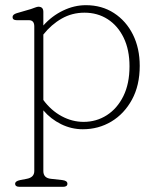

<svg xmlns="http://www.w3.org/2000/svg" viewBox="-20 -489 612 742"><path d="M147.5 -443V-390.5Q180.5 -427.5 223.8 -448.2Q267 -469 312 -469Q373.5 -469 420.5 -438.5Q467.5 -408 493.8 -355.2Q520 -302.5 520 -234.5Q520 -159 490 -104Q460 -49 410.2 -19.2Q360.5 10.5 300 10.5Q256 10.5 216 -9.2Q176 -29 147.5 -62.5V172Q147.5 199 176.5 202L221.5 207Q240.5 209.5 240.5 221Q240.5 233 223.5 233H55.5Q38.5 233 38.5 221Q38.5 211 57.5 207L83.5 202Q112.5 196.5 112.5 172V-387Q112.5 -411 91.5 -411H44.5Q28.5 -411 28.5 -423Q28.5 -433 44.5 -438L99.5 -454Q107 -456.5 115.5 -459.8Q124 -463 128.5 -463Q147.5 -463 147.5 -443ZM306.5 -440Q258.5 -440 218.5 -417.2Q178.5 -394.5 147.5 -355.5V-102.5Q177.5 -62 218.2 -40Q259 -18 303 -18Q352.5 -18 392.8 -43.8Q433 -69.5 456.8 -117.5Q480.5 -165.5 480.5 -233Q480.5 -296.5 458 -343Q435.5 -389.5 396.2 -414.8Q357 -440 306.5 -440Z"/></svg>

Font: Fraunces 9pt SuperSoft Thin
Style: Regular
Weight: 100
Version: Version 1.000;[b76b70a41]